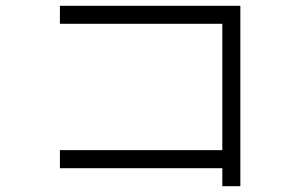

<svg xmlns="http://www.w3.org/2000/svg" viewBox="-20 -645 1040 665"><path d="M750 -62.5V0H812.5Q812.5 0 812.5 -625H187.5V-562.5H750V-125H187.5V-62.5Z"/></svg>

Font: BFUnifontExMono
Style: Regular
Weight: 500
Version: Version 15.0.06